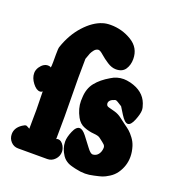

<svg xmlns="http://www.w3.org/2000/svg" viewBox="-134 -847 882 957"><g transform="rotate(20 307.5 -369.0)"><path d="M275.4 -115.2Q275.4 -138.7 289.1 -170.9Q302.7 -203.1 321.3 -203.1Q336.9 -203.1 356.9 -177.7Q377 -152.3 395.5 -127Q414.1 -101.6 425.8 -101.6H426.8Q444.3 -102.5 455.1 -116.2Q465.8 -129.9 466.8 -150.4V-152.3Q466.8 -161.1 460 -168Q453.1 -174.8 430.7 -191.4Q421.9 -199.2 396 -201.2Q370.1 -203.1 343.8 -213.4Q317.4 -223.6 302.7 -251Q280.3 -292 280.3 -333Q280.3 -335.9 280.8 -342.3Q281.2 -348.6 281.2 -352.5Q283.2 -399.4 308.6 -431.2Q334 -462.9 377.9 -488.3Q408.2 -507.8 444.3 -507.8Q459 -507.8 480.5 -502.9Q552.7 -484.4 574.2 -426.8Q582 -406.2 582 -392.6Q582 -373 568.4 -338.9Q554.7 -304.7 538.1 -304.7Q521.5 -304.7 500 -339.8L477.5 -376Q448.2 -395.5 442.4 -395.5Q439.5 -395.5 437.5 -394.5Q408.2 -385.7 408.2 -366.2Q408.2 -365.2 408.7 -363.8Q409.2 -362.3 409.2 -361.3Q411.1 -352.5 422.4 -349.6Q433.6 -346.7 455.1 -340.8Q476.6 -335 495.1 -320.3Q502.9 -313.5 522.9 -299.3Q543 -285.2 553.7 -275.9Q564.5 -266.6 578.1 -248.5Q591.8 -230.5 598.6 -209Q607.4 -180.7 607.4 -154.3Q607.4 -106.4 579.1 -65.4Q565.4 -45.9 544.4 -32.7Q523.4 -19.5 509.8 -15.1Q496.1 -10.7 468.8 -4.9Q443.4 1 422.9 1Q398.4 1 374 -4.9Q373 -4.9 367.2 -6.3Q361.3 -7.8 359.4 -8.3Q357.4 -8.8 351.6 -10.3Q345.7 -11.7 343.3 -12.7Q340.8 -13.7 335.4 -15.6Q330.1 -17.6 327.1 -19.5Q324.2 -21.5 319.3 -24.4Q314.5 -27.3 311.5 -30.3Q308.6 -33.2 304.7 -37.1Q300.8 -41 297.9 -45.9Q275.4 -80.1 275.4 -115.2ZM454.1 -617.2Q454.1 -585.9 439 -563Q423.8 -540 389.6 -540Q367.2 -540 343.8 -555.2Q320.3 -570.3 302.7 -585.9Q285.2 -601.6 276.4 -601.6H273.4Q261.7 -599.6 253.4 -588.9Q245.1 -578.1 241.2 -569.3Q237.3 -560.5 229.5 -537.1Q228.5 -496.1 228.5 -434.6Q228.5 -397.5 229.5 -336.4Q230.5 -275.4 230.5 -230.5Q230.5 -160.2 229.5 -111.3Q232.4 -114.3 239.3 -114.3Q256.8 -114.3 270.5 -90.8Q278.3 -75.2 278.3 -61.5Q278.3 -38.1 261.7 -20.5Q245.1 -2.9 221.7 -2.9H66.4Q43.9 -2.9 28.3 -19.5Q12.7 -36.1 12.7 -59.6Q12.7 -92.8 45.9 -115.2Q58.6 -124 66.4 -124Q68.4 -124 85.9 -114.3Q85.9 -138.7 86.4 -170.9Q86.9 -203.1 86.9 -214.8Q86.9 -230.5 85 -312.5Q80.1 -306.6 71.3 -306.6Q52.7 -306.6 33.2 -332Q13.7 -357.4 13.7 -383.8Q13.7 -399.4 23.4 -415Q42 -442.4 66.4 -442.4Q77.1 -442.4 82 -437.5Q84 -444.3 84 -468.8V-506.8Q84 -540 86.9 -547.9Q111.3 -620.1 156.2 -669.4Q201.2 -718.8 249 -733.4Q266.6 -739.3 291 -739.3Q351.6 -739.3 402.8 -708Q454.1 -676.8 454.1 -617.2Z"/></g></svg>

Font: Essays1743
Style: Bold
Weight: 700
Designer: Based on the typeface in a 1743 English translation of the essays of Montaigne.  PostScript/TrueType font designed by Jo
Version: Version 002.100